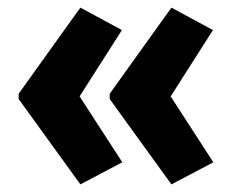

<svg xmlns="http://www.w3.org/2000/svg" viewBox="-20 -530 611 504"><path d="M29 -284 191 -510 300 -451 189 -277 301 -104 191 -46 29 -270ZM268 -284 430 -510 539 -451 428 -277 540 -104 430 -46 268 -270Z"/></svg>

Font: Noto Sans Arabic Condensed Extra
Style: Regular
Weight: 800
Width: 3
Designer: Nadine Chahine - Monotype Design Team
Foundry: Monotype Imaging Inc.
Version: Version 1.902